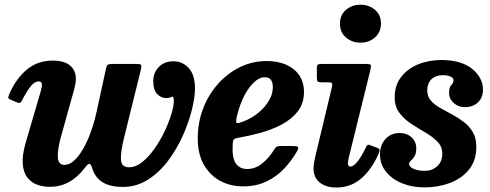

<svg xmlns="http://www.w3.org/2000/svg" viewBox="-20 -798 2130 835"><path d="M21 -390.5Q50.5 -457 97.2 -495.8Q144 -534.5 209.5 -534.5Q259 -534.5 284.5 -513.2Q310 -492 310 -455Q310 -445 307.8 -433Q305.5 -421 303 -411L245.5 -204.5Q230 -149 231.5 -115Q233 -81 260 -81Q288 -81 315 -112.5Q342 -144 363.8 -195.5Q385.5 -247 399 -307L441 -499.5Q443.5 -513 449 -516.5Q454.5 -520 471.5 -520H569.5Q591.5 -520 594 -515.2Q596.5 -510.5 592 -492L519.5 -199Q504 -136 506 -103.2Q508 -70.5 541.5 -70.5Q570.5 -70.5 598.5 -93Q626.5 -115.5 651.5 -150.8Q676.5 -186 695.5 -226Q714.5 -266 725.2 -301.5Q736 -337 736 -359Q736 -377.5 729.5 -377.5Q725 -377.5 720.8 -374.5Q716.5 -371.5 701.5 -371.5Q681 -371.5 663.8 -389Q646.5 -406.5 646.5 -445.5Q646.5 -481.5 670.5 -506.5Q694.5 -531.5 734.5 -531.5Q774 -531.5 801 -501.8Q828 -472 828 -413.5Q828 -376 814.8 -321.8Q801.5 -267.5 775.5 -209Q749.5 -150.5 711.5 -99.5Q673.5 -48.5 623.8 -16.8Q574 15 513.5 15Q461.5 15 428 -4.2Q394.5 -23.5 380.5 -67.5Q375 -85.5 368.2 -85.5Q361.5 -85.5 348 -67Q286 14.5 197 14.5Q169 14.5 143.2 5.8Q117.5 -3 100 -24.5Q82.5 -46 79 -83.5Q75.5 -121 92 -178.5L157 -400.5Q159 -407 160.8 -416.2Q162.5 -425.5 162.5 -429.5Q162.5 -444 148.5 -444Q130.5 -444 114 -423.5Q97.5 -403 77 -364Q72 -354 67.8 -351.2Q63.5 -348.5 50.5 -354L27 -364Q16 -368 16 -373Q16 -378 21 -390.5Z M840 -195Q840 -266.5 864 -327.8Q888 -389 929.8 -435Q971.5 -481 1025.2 -506.8Q1079 -532.5 1139 -532.5Q1212.5 -532.5 1257.2 -496.8Q1302 -461 1302 -397.5Q1302 -348.5 1275.2 -314Q1248.5 -279.5 1205 -256.5Q1161.5 -233.5 1110.8 -219.8Q1060 -206 1012 -198Q1000 -196 996 -190.2Q992 -184.5 992 -169Q988.5 -113.5 1005 -88.2Q1021.5 -63 1055.5 -63Q1090.5 -63 1121 -87.8Q1151.5 -112.5 1174 -150Q1178.5 -157.5 1183.8 -160.2Q1189 -163 1202 -163H1254Q1272 -163 1275.8 -158.8Q1279.5 -154.5 1272 -140.5Q1249.5 -101 1217 -66Q1184.5 -31 1139.8 -9.2Q1095 12.5 1037 12.5Q981 12.5 936.5 -12Q892 -36.5 866 -82.8Q840 -129 840 -195ZM1022.5 -264.5Q1059 -275 1091.8 -298.5Q1124.5 -322 1145.5 -353.8Q1166.5 -385.5 1166.5 -420.5Q1166.5 -438.5 1158.8 -450.2Q1151 -462 1131 -462Q1097 -462 1062.8 -415Q1028.5 -368 1009.5 -289.5Q1006 -273.5 1007.5 -266.8Q1009 -260 1022.5 -264.5Z M1458.5 -695Q1458.5 -733 1484.8 -755.2Q1511 -777.5 1547.5 -777.5Q1584.5 -777.5 1610.8 -755.2Q1637 -733 1637 -695Q1636 -657 1610.2 -634.8Q1584.5 -612.5 1547.5 -612.5Q1511 -612.5 1484.8 -634.8Q1458.5 -657 1458.5 -695ZM1590.5 -492.5 1497.5 -115.5Q1496 -110.5 1494.5 -101Q1493 -91.5 1493 -88Q1493 -73.5 1504 -73.5Q1517 -73.5 1534.5 -95.2Q1552 -117 1569 -152.5Q1574 -163.5 1577.8 -167Q1581.5 -170.5 1593 -165.5L1621 -155Q1631.5 -150.5 1630.8 -143.8Q1630 -137 1625 -125.5Q1593 -56.5 1548.2 -19.5Q1503.5 17.5 1443 17.5Q1397.5 17.5 1370.5 -4.2Q1343.5 -26 1343.5 -66.5Q1343.5 -76.5 1345.8 -90.8Q1348 -105 1350.5 -114.5L1423 -417Q1426 -431.5 1423.8 -435.8Q1421.5 -440 1407 -440H1380Q1365.5 -440 1361.8 -443.8Q1358 -447.5 1358 -462V-501.5Q1358 -514 1362.5 -517Q1367 -520 1379 -520H1567Q1589 -520 1592 -515.8Q1595 -511.5 1590.5 -492.5Z M1903.5 -129Q1903.5 -160 1882.8 -181.5Q1862 -203 1831 -221Q1800 -239 1769.2 -259Q1738.5 -279 1717.5 -306.5Q1696.5 -334 1696.5 -375Q1696.5 -427 1724.5 -463.2Q1752.5 -499.5 1798.5 -518.2Q1844.5 -537 1899 -537Q1985.5 -537 2033 -498.8Q2080.5 -460.5 2080.5 -407.5Q2080.5 -373.5 2058.5 -352.8Q2036.5 -332 2001 -332Q1973 -332 1952.8 -350.5Q1932.5 -369 1933 -395Q1933 -418.5 1942.5 -427.8Q1952 -437 1952.5 -449Q1952.5 -459 1939.2 -465Q1926 -471 1907 -471Q1874 -471 1856 -453Q1838 -435 1838 -405Q1838 -379 1853.2 -361.2Q1868.5 -343.5 1892.8 -329.5Q1917 -315.5 1944.5 -301Q1972 -286.5 1996.2 -268.2Q2020.5 -250 2036 -223.8Q2051.5 -197.5 2051.5 -159.5Q2051.5 -100 2019.8 -60.8Q1988 -21.5 1936.5 -2.2Q1885 17 1826 17Q1772.5 17 1728.8 -0.8Q1685 -18.5 1658.8 -51Q1632.5 -83.5 1632.5 -127.5Q1632.5 -167 1656.2 -193.2Q1680 -219.5 1717.5 -219.5Q1750 -219.5 1770.2 -200.5Q1790.5 -181.5 1790.5 -152Q1790 -129.5 1782.2 -117.5Q1774.5 -105.5 1766.8 -99Q1759 -92.5 1759 -85Q1759 -73 1778.2 -64Q1797.5 -55 1828 -55Q1859 -55 1881 -74.8Q1903 -94.5 1903.5 -129Z"/></svg>

Font: Besley* Narrow
Style: Bold Italic
Weight: 700
Width: 4
Italic angle: -13°
Designer: Owen Earl
Foundry: indestructible type*
Version: Version 3.000; ttfautohint (v1.8.3)